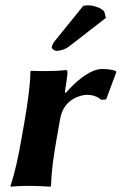

<svg xmlns="http://www.w3.org/2000/svg" viewBox="-20 -698 461 721"><path d="M292.7 -676 186.6 -545C179 -536 175.4 -527 174.4 -521C173.3 -515 184.9 -507 192.9 -507C202.9 -507 222.6 -511 238.7 -523L377.8 -631L371.8 -654C365.6 -664 339 -678 309 -678C304 -678 295.9 -677 292.7 -676ZM227 -349 223.4 -352C227.4 -374.8 233.4 -416.5 233.4 -425C233.4 -431.9 232.5 -435 226.2 -435C207.6 -432.1 175.2 -431 145.1 -431C127 -431 109.7 -431.4 96.7 -432L94.1 -429C94.3 -386.3 84.1 -309.7 70.9 -235L61.2 -180C48 -105 37 -54 19.5 0L20 3C20 3 52.5 0 87.5 0C121.5 0 169 3 169 3L171.5 0C173.5 -57 179.8 -104 193.2 -180L206.1 -253C219.7 -330.4 290.7 -342 305.8 -342C324.8 -342 344.9 -337 360.4 -323L378.8 -325L417 -428L413.7 -432C397.5 -437 381.9 -439 363.9 -439C316.9 -439 259.9 -388 227 -349Z"/></svg>

Font: Linux Biolinum O 
Style: Bold Italic
Weight: 700
Designer: Philipp H. Poll
Foundry: Philipp H. Poll
Version: Version 1.3.2